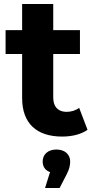

<svg xmlns="http://www.w3.org/2000/svg" viewBox="-20 -677 475 963"><path d="M419 -26 377 -136C360 -123 337 -116 314 -116C272 -116 247 -141 247 -187V-406H381V-526H247V-657H91V-526H8V-406H91V-185C91 -57 165 8 292 8C340 8 387 -3 419 -26ZM263 73C220 73 194 98 194 133C194 159 207 178 231 186L206 266H279L314 198C329 170 332 149 332 133C332 98 306 73 263 73Z"/></svg>

Font: AWKNG-Font
Style: Bold
Weight: 700
Designer: Awakening Church
Foundry: Awakening Church
Version: Version 1.700;PS 001.700;hotconv 1.0.88;makeotf.lib2.5.64775